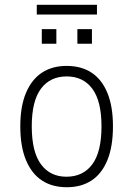

<svg xmlns="http://www.w3.org/2000/svg" viewBox="-20 -776 558 804"><path d="M260 8Q199 8 156 -20Q113 -48 89 -105Q65 -162 65 -247Q65 -331 89 -387.5Q113 -444 156 -472Q199 -500 259 -500Q320 -500 363 -472Q406 -444 429.5 -387.5Q453 -331 453 -247Q453 -162 429.5 -105Q406 -48 363 -20Q320 8 260 8ZM258 -36Q328 -36 366.5 -88Q405 -140 405 -247Q405 -353 366.5 -404.5Q328 -456 259 -456Q190 -456 151.5 -404.5Q113 -353 113 -247Q113 -140 151.5 -88Q190 -36 258 -36ZM134 -715V-756H386V-715ZM155 -593V-654H216V-593ZM304 -593V-654H365V-593Z"/></svg>

Font: Nunito Sans 7pt Condensed ExtraLight
Style: Regular
Weight: 250
Width: 3
Designer: Vernon Adams
Foundry: Vernon Adams
Version: Version 3.101;gftools[0.9.27]